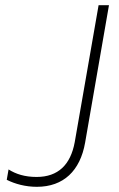

<svg xmlns="http://www.w3.org/2000/svg" viewBox="-20 -720 460 740"><path d="M122 0C225 0 289 -62 308 -170L400 -700H360L268 -172C252 -85 204 -38 121 -38C76 -38 41 -49 13 -67L6 -27C38 -11 78 0 122 0Z"/></svg>

Font: Fixel Display 20240404 ExLight
Style: Italic
Weight: 200
Italic angle: -10°
Designer: AlfaBravo + MacPaw
Foundry: Kyrylo Tkachov, Marchela Mozhyna, Serhii Makarenko, Maria Weinstein, Zakhar Kryvoshyya
Version: Version 1.211;Glyphs 3.2 (3225)